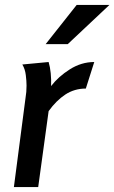

<svg xmlns="http://www.w3.org/2000/svg" viewBox="-20 -754 461 774"><path d="M176 -504Q182 -484 184.5 -458.5Q187 -433 186 -407Q215 -445 261.5 -474.5Q308 -504 360 -504L326 -397Q280 -397 243.5 -373Q207 -349 176 -306L134 0H36L83 -360Q85 -371 86 -383.5Q87 -396 87 -409Q87 -427 84 -451.5Q81 -476 70 -494ZM289 -734H421L253 -576H164Z"/></svg>

Font: Rosario SemiBold
Style: Italic
Weight: 600
Italic angle: -8.05°
Designer: Hector Gatti
Foundry: Omnibus Type
Version: Version 1.101; ttfautohint (v1.8.1.43-b0c9)